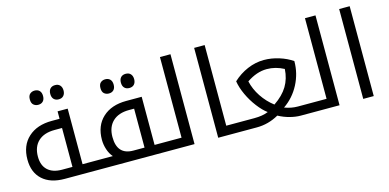

<svg xmlns="http://www.w3.org/2000/svg" viewBox="-71 -1164 3173 1568"><g transform="rotate(-15 1515.5 -380.0)"><path d="M318.8 0Q198.7 0 131.8 -60.8Q64.9 -121.6 64.9 -231Q64.9 -349.1 139.2 -417Q213.4 -484.9 338.9 -484.9H404.8V-547.9H490.2V-78.1H604Q608.9 -78.1 608.9 -74.2V-4.9Q608.9 0 604 0ZM404.8 -78.1V-407.2H341.8Q252 -407.2 202.9 -361.1Q153.8 -314.9 153.8 -231.9Q153.8 -157.2 196.3 -117.7Q238.8 -78.1 316.9 -78.1ZM267.1 -640.1Q243.7 -640.1 227.3 -654.3Q210.9 -668.5 210.9 -700.2Q210.9 -731.9 227.3 -746.1Q243.7 -760.3 267.1 -760.3Q292.5 -760.3 307.6 -744.9Q322.8 -729.5 322.8 -700.2Q322.8 -671.4 307.9 -655.8Q293 -640.1 267.1 -640.1ZM439.9 -640.1Q414.1 -640.1 398.9 -655.8Q383.8 -671.4 383.8 -700.2Q383.8 -729 398.7 -744.6Q413.6 -760.3 439.9 -760.3Q466.8 -760.3 481.4 -743.9Q496.1 -727.5 496.1 -700.2Q496.1 -672.9 481.4 -656.5Q466.8 -640.1 439.9 -640.1Z M1014.2 -78.1V-407.2H971.2Q881.8 -407.2 832.5 -360.1Q783.2 -313 783.2 -229Q783.2 -78.1 919.9 -78.1ZM594.2 0Q589.4 0 589.4 -4.9V-74.2Q589.4 -78.1 594.2 -78.1H746.1Q720.7 -106.9 707.5 -147.9Q694.3 -189 694.3 -229Q694.3 -348.1 768.3 -416.5Q842.3 -484.9 968.3 -484.9H1099.1V-78.1H1205.1Q1208 -78.1 1209.5 -75.7L1210 -73.2V-3.9Q1210 0 1205.1 0ZM848.1 -580.1Q824.7 -580.1 808.3 -594.2Q792 -608.4 792 -640.1Q792 -671.9 808.3 -686Q824.7 -700.2 848.1 -700.2Q873.5 -700.2 888.7 -684.8Q903.8 -669.4 903.8 -640.1Q903.8 -611.3 888.9 -595.7Q874 -580.1 848.1 -580.1ZM1021 -580.1Q995.1 -580.1 980 -595.7Q964.8 -611.3 964.8 -640.1Q964.8 -668.9 979.7 -684.6Q994.6 -700.2 1021 -700.2Q1047.9 -700.2 1062.5 -683.8Q1077.1 -667.5 1077.1 -640.1Q1077.1 -612.8 1062.5 -596.4Q1047.9 -580.1 1021 -580.1Z M1195.3 0Q1190.4 0 1190.4 -4.9V-74.2Q1190.4 -78.1 1195.3 -78.1H1327.1V-759.8H1416V0Z M1616.2 -759.8H1705.1V-78.1H1836.9Q1842.3 -78.1 1842.3 -74.2V-4.9Q1842.3 0 1836.9 0H1616.2Z M2314 0Q2272 0 2223.6 -12.5Q2175.3 -24.9 2128.9 -49.8Q2041 0 1942.9 0H1827.1Q1822.3 0 1822.3 -4.9V-74.2Q1822.3 -78.1 1827.1 -78.1H1941.9Q2013.7 -78.1 2061 -98.1Q2022.5 -126 1982.2 -178.5Q1941.9 -231 1913.8 -291.7Q1885.7 -352.5 1877 -407.2Q1931.6 -458.5 2000.2 -487.8Q2068.8 -517.1 2140.1 -517.1Q2203.1 -517.1 2267.1 -497.1Q2331.1 -477.1 2378.9 -443.8Q2378.9 -340.3 2331.1 -248.5Q2283.2 -156.7 2199.2 -99.1Q2254.9 -78.1 2310.1 -78.1H2431.2Q2436 -78.1 2436 -74.2V-4.9Q2436 0 2431.2 0ZM2129.9 -143.1Q2207 -195.3 2244.6 -257.8Q2282.2 -320.3 2287.1 -401.9Q2217.3 -439 2143.1 -439Q2058.1 -439 1973.1 -380.9Q1988.3 -312.5 2029.8 -250Q2071.3 -187.5 2129.9 -143.1Z M2421.4 0Q2416.5 0 2416.5 -4.9V-74.2Q2416.5 -78.1 2421.4 -78.1H2553.2V-759.8H2642.1V0Z M2842.3 -759.8H2931.2V0H2842.3Z"/></g></svg>

Font: Noto Sans Kufi Arabic
Style: Regular
Weight: 400
Designer: Monotype Design team
Foundry: Monotype Imaging Inc.
Version: Version 1.02